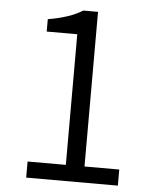

<svg xmlns="http://www.w3.org/2000/svg" viewBox="-53 -776 654 820"><g transform="rotate(5 274.5 -366.0)"><path d="M90 0H483V-69H334V-732H271C234 -709 187 -693 123 -682V-629H254V-69H90Z"/></g></svg>

Font: Noto Sans HK DemiLight
Style: Regular
Weight: 350
Designer: Ryoko NISHIZUKA 西塚涼子 (kana, bopomofo & ideographs); Paul D. Hunt (Latin, Greek & Cyrillic); Sandoll Communications 산돌커뮤니
Foundry: Adobe
Version: Version 2.004;hotconv 1.0.118;makeotfexe 2.5.65603